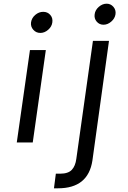

<svg xmlns="http://www.w3.org/2000/svg" viewBox="-20 -771 695 1039"><path d="M492.2 -693.8Q495.1 -716.8 514.6 -733.9Q534.2 -751 557.1 -751Q579.1 -751 593.8 -733.9Q608.4 -716.8 605 -693.8Q601.6 -670.9 582 -654.1Q562.5 -637.2 540 -637.2Q517.6 -637.2 503.2 -654.1Q488.8 -670.9 492.2 -693.8ZM147.9 -649.9Q151.4 -673.8 170.9 -690.4Q190.4 -707 213.9 -707Q237.3 -707 252 -690.4Q266.6 -673.8 263.2 -649.9Q260.3 -627 240.7 -609.9Q221.2 -592.8 198.2 -592.8Q175.3 -592.8 160.2 -609.9Q145 -627 147.9 -649.9ZM272 248 282.2 168.9H305.2Q349.1 168.9 368.7 147.9Q388.2 127 393.1 87.9L482.9 -549.8H569.8L480 98.1Q457 248 293.9 248ZM142.1 -500H228L157.2 0H70.8Z"/></svg>

Font: Oakes Grotesk
Style: Italic
Weight: 400
Italic angle: -8°
Designer: Samuel Oakes
Foundry: Samuel Oakes
Version: Version 1.000;PS 001.000;hotconv 1.0.88;makeotf.lib2.5.64775